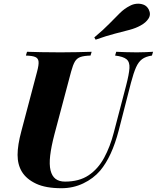

<svg xmlns="http://www.w3.org/2000/svg" viewBox="-20 -982 830 1016"><path d="M647 -528Q663 -589 665 -621.5Q667 -654 649.5 -668.5Q632 -683 589 -688L595 -708Q614 -707 645 -706Q676 -705 704 -705Q727 -705 750 -706Q773 -707 790 -708L784 -688Q751 -683 732 -669Q713 -655 700 -626Q687 -597 673 -544L608 -291Q572 -153 510 -79Q474 -37 420.5 -11.5Q367 14 305 14Q222 14 171 -10Q120 -34 96 -73Q73 -111 73 -162.5Q73 -214 93 -288L176 -602Q186 -639 184 -656.5Q182 -674 166.5 -680.5Q151 -687 117 -688L123 -708Q150 -707 198 -706Q246 -705 300 -705Q347 -705 389.5 -706Q432 -707 465 -708L459 -688Q425 -687 406 -680.5Q387 -674 376.5 -656.5Q366 -639 356 -602L268 -271Q251 -206 245.5 -158.5Q240 -111 247.5 -80.5Q255 -50 274 -35.5Q293 -21 324 -21Q399 -21 449 -54.5Q499 -88 531 -147Q563 -206 582 -280ZM479 -784Q528 -825 559 -857Q590 -889 614.5 -913Q639 -937 667 -951Q683 -960 702 -962Q721 -964 739 -957.5Q757 -951 767 -932Q780 -906 766 -884Q752 -862 724 -847Q699 -833 665.5 -824Q632 -815 588.5 -804Q545 -793 486 -772Z"/></svg>

Font: Playfair Display ExtraBold
Style: Italic
Weight: 800
Italic angle: -14°
Designer: Claus Eggers Sørensen
Foundry: Claus Eggers Sørensen
Version: Version 1.203